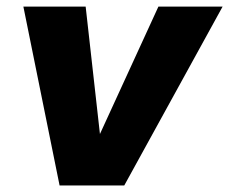

<svg xmlns="http://www.w3.org/2000/svg" viewBox="-20 -570 704 590"><path d="M466.8 -549.8H664.1L361.8 0H163.1L51.8 -549.8H243.2L287.1 -158.2Z"/></svg>

Font: Stilu Bold
Style: Italic
Weight: 700
Italic angle: -10°
Designer: Genilson Lima Santos
Foundry: Genilson Lima Santos
Version: Version 1.200;PS 001.200;hotconv 1.0.88;makeotf.lib2.5.64775